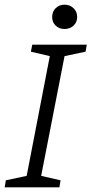

<svg xmlns="http://www.w3.org/2000/svg" viewBox="-26 -801 391 821"><path d="M-6 0 -1 -30 88 -49 187 -561 106 -580 112 -610H345L340 -580L250 -561L150 -49L233 -30L228 0ZM250 -677Q227 -677 212 -691.5Q197 -706 197 -728Q197 -751 212 -766Q227 -781 250 -781Q273 -781 288.5 -766Q304 -751 304 -728Q304 -706 288.5 -691.5Q273 -677 250 -677Z"/></svg>

Font: Manuale Light
Style: Italic
Weight: 300
Italic angle: -11°
Version: Version 1.002